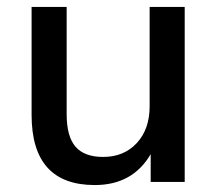

<svg xmlns="http://www.w3.org/2000/svg" viewBox="-20 -524 626 553"><path d="M253 9Q71 9 71 -193V-504H172V-195Q172 -131 197.5 -101.5Q223 -72 277 -72Q337 -72 374 -112Q411 -152 411 -218V-504H512V0H414V-80Q362 9 253 9Z"/></svg>

Font: Mulish SemiBold
Style: Regular
Weight: 600
Designer: Vernon Adams
Foundry: Vernon Adams
Version: Version 3.603; ttfautohint (v1.8.3)